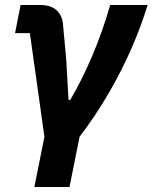

<svg xmlns="http://www.w3.org/2000/svg" viewBox="-20 -545 608 765"><path d="M117 200 157 0 99 -413H40L62 -525H141Q182 -525 205 -504.5Q228 -484 231 -448L244 -306L253 -147H260Q307 -227 348 -323.5Q389 -420 419 -525H568Q543 -442 504 -352.5Q465 -263 413 -173.5Q361 -84 297 0L257 200Z"/></svg>

Font: IBM Plex Sans
Style: Bold Italic
Weight: 700
Italic angle: -11.31°
Designer: Mike Abbink, Paul van der Laan, Pieter van Rosmalen
Foundry: Bold Monday
Version: Version 3.201